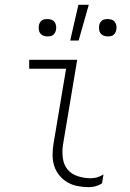

<svg xmlns="http://www.w3.org/2000/svg" viewBox="-20 -768 540 796"><path d="M349 8Q325 8 302 3.5Q279 -1 260 -12Q241 -23 226.5 -40.5Q212 -58 205 -79.5Q198 -101 198 -125Q198 -149 202 -173L254 -483H101V-520H300L241 -167Q237 -140 240.5 -112.5Q244 -85 260 -65.5Q276 -46 302.5 -37.5Q329 -29 356 -29Q370 -29 383.5 -33Q397 -37 409 -45L403 -8Q391 0 377 4Q363 8 349 8ZM427 -617Q418 -617 410 -620Q402 -623 397 -629.5Q392 -636 391 -644.5Q390 -653 391 -662Q392 -668 395 -673.5Q398 -679 403 -683Q408 -687 414.5 -688Q421 -689 427 -689Q436 -689 444 -686Q452 -683 456.5 -676.5Q461 -670 462.5 -661.5Q464 -653 462 -644Q461 -638 458 -632.5Q455 -627 450 -623Q445 -619 439 -618Q433 -617 427 -617ZM177 -617Q168 -617 160 -620Q152 -623 147 -629.5Q142 -636 141 -644.5Q140 -653 141 -662Q142 -668 145 -673.5Q148 -679 153 -683Q158 -687 164.5 -688Q171 -689 177 -689Q186 -689 194 -686Q202 -683 206.5 -676.5Q211 -670 212.5 -661.5Q214 -653 212 -644Q211 -638 208 -632.5Q205 -627 200 -623Q195 -619 189 -618Q183 -617 177 -617ZM271 -600 305 -748H348L306 -600Z"/></svg>

Font: Iosevka Extralight Oblique
Style: Regular
Weight: 200
Italic angle: -9°
Monospace: yes
Designer: Belleve Invis
Foundry: Belleve Invis
Version: Version 32.5.0; ttfautohint (v1.8.4)